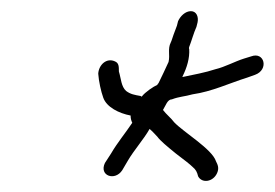

<svg xmlns="http://www.w3.org/2000/svg" viewBox="-20 -522 492 344"><path d="M156 -390C157 -376 161 -358 165 -347C171 -330 193 -319 214 -315C214 -310 215 -306 217 -302C205 -284 190 -266 179 -247L168 -230C157 -207 186 -197 199 -217L209 -234C220 -253 238 -273 248 -291C254 -286 258 -281 262 -277C267 -270 279 -260 295 -247C311 -235 321 -227 325 -223C331 -218 333 -214 335 -206C342 -193 362 -196 369 -212C373 -221 370 -227 367 -233C360 -255 309 -285 292 -303C287 -310 278 -317 272 -325C277 -333 280 -344 288 -344C301 -349 311 -349 325 -353C360 -358 391 -373 423 -383L437 -388C462 -397 454 -430 430 -421L417 -417C401 -412 383 -402 366 -398C348 -392 326 -388 307 -384V-385C315 -401 320 -418 319 -434C318 -436 319 -437 319 -438C323 -448 327 -463 332 -474L334 -482C336 -492 332 -502 322 -502C312 -502 303 -493 299 -484L297 -476L291 -460C289 -455 288 -450 286 -446C280 -434 285 -424 282 -411C277 -400 269 -383 264 -373C263 -372 262 -371 262 -370C255 -367 240 -357 234 -349C233 -349 233 -349 232 -350C221 -352 214 -353 206 -359C197 -367 197 -381 193 -394C193 -403 193 -409 186 -412C171 -419 157 -406 156 -390Z"/></svg>

Font: Stray Cat
Style: UltExtObl
Weight: 400
Version: Version 1.0